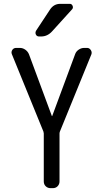

<svg xmlns="http://www.w3.org/2000/svg" viewBox="-20 -980 540 1000"><path d="M206.1 -294.9 42 -697.3Q37.1 -709 43.9 -719.7Q50.8 -730.5 64.5 -730.5H83Q98.6 -730.5 111.8 -721.2Q125 -711.9 130.9 -697.3L250 -376Q250 -375 251 -375Q252 -375 252 -376L371.1 -697.3Q376 -711.9 389.6 -721.2Q403.3 -730.5 418.9 -730.5H433.6Q445.3 -730.5 452.6 -719.7Q460 -709 456.1 -697.3L292 -294.9Q290 -289.1 290 -285.2V-35.2Q290 -20.5 280.3 -10.3Q270.5 0 254.9 0H243.2Q228.5 0 218.3 -9.8Q208 -19.5 208 -35.2V-285.2Q208 -289.1 206.1 -294.9ZM293.9 -960H343.8Q353.5 -960 357.9 -950.2Q362.3 -940.4 356.4 -932.6L252 -817.4Q227.5 -790 194.3 -790H183.6Q171.9 -790 167 -799.8Q162.1 -809.6 168 -820.3L240.2 -929.7Q259.8 -960 293.9 -960Z"/></svg>

Font: Rounded-L Mgen+ 2m regular
Style: Regular
Weight: 400
Designer: [Source Han Sans]
Ryoko NISHIZUKA  (kana & ideographs); Paul D. Hunt (Latin, Greek & Cyrillic); Wenlong ZHANG  (bopomofo
Version: Version 1.059.20150602